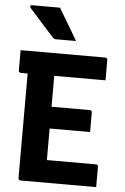

<svg xmlns="http://www.w3.org/2000/svg" viewBox="-62 -991 674 1035"><g transform="rotate(5 275.0 -473.5)"><path d="M28.5 -700H487.5Q490.7 -700 492.9 -698.5Q495.2 -697 496.9 -694.5Q498.5 -692 498.5 -689Q498.5 -658.3 498.5 -633.8Q498.5 -609.2 498.5 -577.9H39.5Q36.5 -577.9 34 -579.4Q31.5 -580.9 30 -583.4Q28.5 -585.9 28.5 -588.9Q28.5 -619.9 28.5 -644.7Q28.5 -669.5 28.5 -700ZM166.4 -410.7H429Q432 -410.7 434.5 -409.1Q437 -407.4 438.5 -405.1Q440 -402.9 440 -399.7Q440 -379.2 440 -361.4Q440 -343.6 440 -327.3Q440 -311 440 -292.9H166.4ZM88.5 0Q86.4 0 84.3 -1Q82.2 -2 80.7 -3.5Q79.2 -5 78.2 -7Q77.2 -9 77.2 -11Q77.2 -38 77.2 -89.4Q77.2 -140.7 77.2 -207.4Q77.2 -274.2 77.2 -347.6Q77.2 -421.1 77.2 -493.4Q77.2 -565.6 77.2 -626.8H228.7L221.1 -604.7Q221.1 -581.9 221.1 -557.8Q221.1 -533.8 221.1 -509.9Q221.1 -463.7 221.1 -414.9Q221.1 -366 221.1 -316.8Q221.1 -267.7 221.1 -218.5Q221.1 -169.4 221.1 -122.1H487.5Q492.5 -122.1 495.5 -119.1Q498.5 -116.1 498.5 -111.1Q498.5 -81.6 498.5 -55.6Q498.5 -29.5 498.5 0ZM219.9 -946.6Q238.3 -916.4 254.6 -888.6Q270.9 -860.7 287.6 -833.4Q304.3 -806 321.6 -775.1Q304.5 -775.1 290.4 -775.1Q276.2 -775.1 258.9 -775.1Q241.7 -775.1 213.3 -775.1Q207.3 -775.1 203.3 -777.2Q199.2 -779.3 197.2 -781.4Q171.1 -810 153.6 -829.2Q136.2 -848.4 122.6 -863.8Q109 -879.1 94.7 -895.2Q80.4 -911.3 61.5 -932.4Q57.5 -937.4 59.6 -942Q61.7 -946.6 67.7 -946.6Q99.9 -946.6 119.8 -946.6Q139.7 -946.6 161.5 -946.6Q183.3 -946.6 219.9 -946.6Z"/></g></svg>

Font: Recursive Sans Linear Light
Style: Regular
Weight: 300
Version: Version 1.085